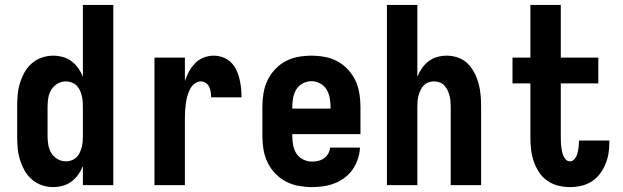

<svg xmlns="http://www.w3.org/2000/svg" viewBox="-20 -755 2540 783"><path d="M197 8Q173 8 150 0Q127 -8 109 -24Q91 -40 79.5 -61Q68 -82 61 -105Q54 -128 52 -152Q50 -176 50 -200V-320Q50 -344 52 -368Q54 -392 61 -415Q68 -438 79.5 -459Q91 -480 109 -496Q127 -512 150 -520Q173 -528 197 -528Q217 -528 236.5 -522.5Q256 -517 272 -505Q288 -493 299.5 -476.5Q311 -460 318 -442V-735H442V0H318V-78Q311 -60 299.5 -43.5Q288 -27 272 -15Q256 -3 236.5 2.5Q217 8 197 8ZM249 -97Q261 -97 272 -101Q283 -105 291.5 -113Q300 -121 305 -132Q310 -143 313 -154Q316 -165 317 -176.5Q318 -188 318 -200V-320Q318 -332 317 -343.5Q316 -355 313 -366.5Q310 -378 305 -388.5Q300 -399 291.5 -407Q283 -415 272 -419Q261 -423 249 -423Q231 -423 215 -414Q199 -405 189.5 -389.5Q180 -374 177 -356Q174 -338 174 -320V-200Q174 -182 177 -164Q180 -146 189.5 -130.5Q199 -115 215 -106Q231 -97 249 -97Z M610 0V-520H734V-425Q741 -445 751 -463.5Q761 -482 775.5 -497Q790 -512 810 -520Q830 -528 851 -528Q870 -528 888.5 -521.5Q907 -515 921 -501.5Q935 -488 943.5 -470.5Q952 -453 956.5 -434Q961 -415 963 -396Q965 -377 965 -358H841Q841 -368 839.5 -379Q838 -390 833.5 -400Q829 -410 819.5 -416.5Q810 -423 799 -423Q785 -423 773 -413.5Q761 -404 754.5 -390.5Q748 -377 744 -363Q740 -349 738 -334.5Q736 -320 735 -305Q734 -290 734 -276V0Z M1252 8Q1225 8 1197.5 3Q1170 -2 1145.5 -15Q1121 -28 1102 -48Q1083 -68 1071 -93Q1059 -118 1054.5 -145Q1050 -172 1050 -200V-320Q1050 -347 1054.5 -374.5Q1059 -402 1070.5 -426.5Q1082 -451 1101 -471.5Q1120 -492 1144 -505Q1168 -518 1195.5 -523Q1223 -528 1250 -528Q1277 -528 1304.5 -523Q1332 -518 1356 -505Q1380 -492 1399 -471.5Q1418 -451 1429.5 -426.5Q1441 -402 1445.5 -374.5Q1450 -347 1450 -320V-208H1172V-200Q1172 -181 1175.5 -162.5Q1179 -144 1189 -128.5Q1199 -113 1216.5 -104.5Q1234 -96 1252 -96Q1265 -96 1278 -99Q1291 -102 1301.5 -109.5Q1312 -117 1318.5 -128.5Q1325 -140 1326 -153H1448Q1447 -130 1439.5 -107Q1432 -84 1418.5 -64.5Q1405 -45 1386 -30.5Q1367 -16 1345 -7.5Q1323 1 1299.5 4.5Q1276 8 1252 8ZM1172 -312H1328V-320Q1328 -338 1324.5 -356.5Q1321 -375 1311.5 -390.5Q1302 -406 1285 -415Q1268 -424 1250 -424Q1232 -424 1215 -415Q1198 -406 1188.5 -390.5Q1179 -375 1175.5 -356.5Q1172 -338 1172 -320Z M1558 0V-735H1682V-442Q1689 -460 1700.5 -476.5Q1712 -493 1727.5 -505Q1743 -517 1762.5 -522.5Q1782 -528 1802 -528Q1825 -528 1848 -520Q1871 -512 1887.5 -495.5Q1904 -479 1915 -457.5Q1926 -436 1932 -413.5Q1938 -391 1940 -367.5Q1942 -344 1942 -320V0H1818V-320Q1818 -332 1817 -343.5Q1816 -355 1813 -366Q1810 -377 1805 -387.5Q1800 -398 1792 -406.5Q1784 -415 1773 -419Q1762 -423 1750 -423Q1738 -423 1727 -419Q1716 -415 1708 -406.5Q1700 -398 1695 -387.5Q1690 -377 1687 -366Q1684 -355 1683 -343.5Q1682 -332 1682 -320V0Z M2304 8Q2280 8 2256 2Q2232 -4 2212 -18Q2192 -32 2178.5 -52.5Q2165 -73 2157 -96Q2149 -119 2146 -143.5Q2143 -168 2143 -192V-415H2070V-520H2143V-735H2267V-520H2420V-415H2267V-192Q2267 -183 2267.5 -173.5Q2268 -164 2269 -155Q2270 -146 2272 -137Q2274 -128 2277.5 -119.5Q2281 -111 2288 -104Q2295 -97 2304 -97Q2316 -97 2324 -107.5Q2332 -118 2335 -130Q2338 -142 2339.5 -154Q2341 -166 2341 -178V-182H2465V-172Q2465 -149 2461 -126.5Q2457 -104 2448 -83Q2439 -62 2425 -44Q2411 -26 2391.5 -14Q2372 -2 2349.5 3Q2327 8 2304 8Z"/></svg>

Font: Iosevka Curly Extrabold
Style: Regular
Weight: 800
Monospace: yes
Designer: Belleve Invis
Foundry: Belleve Invis
Version: Version 22.1.2; ttfautohint (v1.8.4)